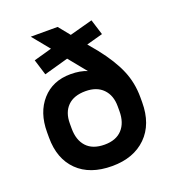

<svg xmlns="http://www.w3.org/2000/svg" viewBox="-129 -795 821 907"><g transform="rotate(-20 281.0 -342.0)"><path d="M516.6 -250V-224.6Q516.6 -114.3 453.1 -51.8Q389.6 10.7 281.2 10.7Q169.9 10.7 107.9 -50.3Q45.9 -111.3 45.9 -217.8V-245.1Q45.9 -343.8 99.6 -404.3Q153.3 -464.8 243.2 -464.8Q293 -464.8 326.2 -450.2L253.9 -539.1L131.8 -504.9L107.4 -584L198.2 -609.4L127.9 -695.3H262.7L308.6 -638.7L423.8 -669.9L448.2 -591.8L366.2 -569.3L404.3 -523.4Q462.9 -449.2 489.7 -385.7Q516.6 -322.3 516.6 -250ZM401.4 -246.1Q401.4 -300.8 370.1 -333Q338.9 -365.2 282.2 -365.2Q223.6 -365.2 192.4 -334Q161.1 -302.7 161.1 -247.1V-221.7Q161.1 -163.1 191.9 -129.9Q222.7 -96.7 282.2 -96.7Q339.8 -96.7 370.6 -129.9Q401.4 -163.1 401.4 -221.7Z"/></g></svg>

Font: Dinish Expanded
Style: Bold
Weight: 700
Width: 7
Designer: Charles Nix
Foundry: Playbeing
Version: Version 2.005; ttfautohint (v1.8.3)